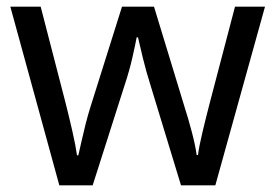

<svg xmlns="http://www.w3.org/2000/svg" viewBox="-20 -557 826 576"><path d="M431 -303Q418 -344 408.5 -383.5Q399 -423 394 -445H390Q386 -423 377 -383.5Q368 -344 354 -302L258 -1H158L11 -537H102L176 -251Q187 -208 197 -164Q207 -120 211 -91H215Q219 -108 224.5 -133Q230 -158 237 -185.5Q244 -213 251 -235L346 -537H442L534 -235Q545 -201 555.5 -161Q566 -121 570 -92H574Q577 -117 587.5 -161Q598 -205 610 -251L685 -537H775L626 -1H523Z"/></svg>

Font: Noto Sans Myanmar UI
Style: Regular
Weight: 400
Designer: Monotype Design Team
Foundry: Monotype Imaging Inc.
Version: Version 2.103; ttfautohint (v1.8.4.7-5d5b)